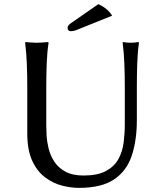

<svg xmlns="http://www.w3.org/2000/svg" viewBox="-20 -888 773 918"><path d="M576.7 -471.7Q576.7 -531.2 574.5 -584.7Q572.3 -638.2 566.4 -683.6L568.4 -687Q587.4 -683.6 605 -683.6Q623 -683.6 642.1 -687L644.5 -683.6Q638.2 -641.1 636.2 -586.2Q634.3 -531.2 634.3 -471.7V-312.5Q634.3 -218.3 610.4 -145Q586.4 -71.8 526.4 -30.8Q466.3 10.3 356.9 10.3Q321.3 10.3 278.8 0Q236.3 -10.3 197.5 -38.6Q158.7 -66.9 134.5 -118.4Q110.4 -169.9 110.4 -250V-471.7Q110.4 -531.2 108.2 -584.7Q106 -638.2 100.1 -683.6L102.1 -687Q111.3 -686 128.9 -684.8Q146.5 -683.6 155.8 -683.6Q165 -683.6 182.6 -684.8Q200.2 -686 210 -687L212.4 -683.6Q205.6 -641.1 203.4 -586.2Q201.2 -531.2 201.2 -471.7V-285.2Q201.2 -268.1 202.9 -239Q204.6 -210 212.6 -177.2Q220.7 -144.5 239.7 -115.2Q258.8 -85.9 292.7 -67.4Q326.7 -48.8 379.4 -48.8Q446.3 -48.8 486.1 -70.1Q525.9 -91.3 545.7 -126.7Q565.4 -162.1 571 -205.6Q576.7 -249 576.7 -293.5ZM450.2 -868.2Q473.6 -857.4 489.7 -843.8Q505.9 -830.1 516.1 -813L363.3 -751.5Q346.7 -744.1 336.7 -741.5Q326.7 -738.8 318.8 -738.8Q303.2 -738.8 303.2 -754.4Q303.2 -759.8 305.9 -764.6Q308.6 -769.5 318.8 -776.9Z"/></svg>

Font: Kurinto Seri
Style: Regular
Weight: 400
Designer: Kurinto was developed by Clint Goss from a range of fonts that are compatible with the SIL Open Font License Version 1.1
Foundry: Clinton F. Goss
Version: Version 2.196; July 25, 2020